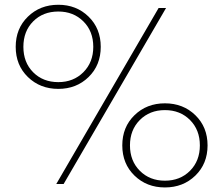

<svg xmlns="http://www.w3.org/2000/svg" viewBox="-20 -784 951 818"><path d="M553 -35.9Q501 -86.4 501 -164.6Q501 -242.7 553 -293.2Q605 -343.8 682.6 -343.8Q760.3 -343.8 812.3 -293.2Q864.3 -242.7 864.3 -164.6Q864.3 -86.4 812.3 -35.9Q760.3 14.6 682.6 14.6Q605 14.6 553 -35.9ZM228.5 -763.7Q305.7 -763.7 357.4 -713.1Q409.2 -662.6 409.2 -584.5Q409.2 -506.3 357.4 -455.8Q305.7 -405.3 228.5 -405.3Q150.9 -405.3 98.9 -455.8Q46.9 -506.3 46.9 -584.5Q46.9 -662.6 98.9 -713.1Q150.9 -763.7 228.5 -763.7ZM228.5 -434.1Q293 -434.1 335.2 -476.3Q377.4 -518.6 377.4 -584.5Q377.4 -650.9 335.2 -692.9Q293 -734.9 228.5 -734.9Q163.1 -734.9 121.3 -692.9Q79.6 -650.9 79.6 -584.5Q79.6 -518.1 121.3 -476.1Q163.1 -434.1 228.5 -434.1ZM575.7 -272.7Q533.7 -230.5 533.7 -164.6Q533.7 -98.6 575.7 -56.4Q617.7 -14.2 682.6 -14.2Q747.6 -14.2 789.6 -56.4Q831.5 -98.6 831.5 -164.6Q831.5 -230.5 789.6 -272.7Q747.6 -314.9 682.6 -314.9Q617.7 -314.9 575.7 -272.7ZM251 0H219.7L655.8 -750H687.5Z"/></svg>

Font: Spartan MB ExtLt
Style: Regular
Weight: 200
Designer: Matt Bailey, Mirko Velimirovic
Foundry: Matt Bailey
Version: Version 1.005